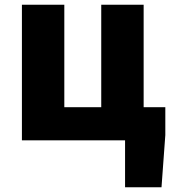

<svg xmlns="http://www.w3.org/2000/svg" viewBox="-20 -589 727 806"><path d="M505 197H658L674 -22V-139H583V-569H405V-139H250V-569H72V0H505Z"/></svg>

Font: ChiuKong Gothic MN Heavy
Style: Regular
Weight: 900
Designer: Ryoko NISHIZUKA 西塚涼子 (kana, bopomofo & ideographs); Paul D. Hunt (Latin, Greek & Cyrillic); Sandoll Communications 산돌커뮤니
Foundry: Adobe
Version: Version 1.300